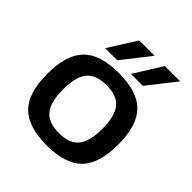

<svg xmlns="http://www.w3.org/2000/svg" viewBox="-193 -833 976 976"><g transform="rotate(45 295.0 -345.0)"><path d="M294.9 -509.8Q428.7 -509.8 489.3 -448.2Q549.8 -386.7 549.8 -250Q549.8 -113.3 489.3 -51.8Q428.7 9.8 294.9 9.8Q160.6 9.8 100.3 -51.8Q40 -113.3 40 -250Q40 -386.7 100.3 -448.2Q160.6 -509.8 294.9 -509.8ZM152.8 -250Q152.8 -159.2 186.3 -118.7Q219.7 -78.1 294.9 -78.1Q369.6 -78.1 402.8 -118.7Q436 -159.2 436 -250Q436 -340.8 402.8 -381.3Q369.6 -421.9 294.9 -421.9Q219.2 -421.9 186 -381.8Q152.8 -341.8 152.8 -250ZM155.8 -549.8 251 -700.2H360.8L243.2 -549.8ZM340.8 -549.8 435.1 -700.2H544.9L426.8 -549.8Z"/></g></svg>

Font: Fivo Sans Modern Med
Style: Regular
Weight: 450
Designer: Alexander Slobzheninov
Foundry: Alexander Slobzheninov
Version: 1.0